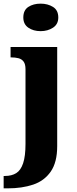

<svg xmlns="http://www.w3.org/2000/svg" viewBox="-43 -794 425 1054"><path d="M-23 240V172H-16Q21 172 46 156.5Q71 141 84 102Q97 63 97 -4V-414Q97 -442 86.5 -456Q76 -470 58 -474.5Q40 -479 18 -479H15V-536H271V8Q271 97 235.5 148Q200 199 139 219.5Q78 240 -1 240ZM180 -623Q140 -623 112.5 -642Q85 -661 85 -698Q85 -738 112.5 -756Q140 -774 180 -774Q219 -774 248 -756Q277 -738 277 -698Q277 -661 248 -642Q219 -623 180 -623Z"/></svg>

Font: Noto Serif Tibetan ExtraBold
Style: Regular
Weight: 800
Version: Version 2.103